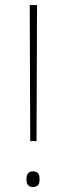

<svg xmlns="http://www.w3.org/2000/svg" viewBox="-20 -734 263 762"><path d="M125 -174 127 -714H98L100 -174ZM85 -23C85 -6 90 8 110 8C134 8 137 -6 137 -23C137 -39 134 -54 110 -54C90 -54 85 -39 85 -23Z"/></svg>

Font: Noto Sans Thai Looped Thin
Style: Regular
Weight: 100
Designer: Sasikarn Vongin, Ben Mitchell
Foundry: The Fontpad Ltd
Version: Version 1.001